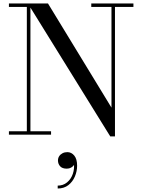

<svg xmlns="http://www.w3.org/2000/svg" viewBox="-20 -770 814 1098"><path d="M154 -750V-19.5H272V0H31V-19.5H133.5V-730.5H31V-750ZM743 -750V-730.5H637.5V10H610.5L139.5 -750H254.5L617.5 -154.5V-730.5H502V-750ZM310 308V291.5Q341 291.5 363.5 273Q386 254.5 396.5 224.2Q407 194 402 158.5H407.5Q408.5 165.5 402.8 174Q397 182.5 386.5 188.5Q376 194.5 362 194.5Q336 194.5 323.8 180.8Q311.5 167 311.5 147.5Q311.5 134 318.5 123.2Q325.5 112.5 337.8 106.2Q350 100 365 100Q388.5 100 404.8 119.8Q421 139.5 421 177.5Q421 209.5 408.2 239.5Q395.5 269.5 370.8 288.8Q346 308 310 308Z"/></svg>

Font: Bodoni Moda 11pt
Style: Regular
Weight: 400
Version: Version 2.004